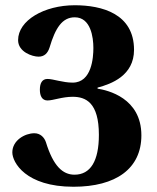

<svg xmlns="http://www.w3.org/2000/svg" viewBox="-20 -700 600 732"><path d="M27 -119C27 -81 78 12 260 12C422 12 519 -57 519 -184C519 -327 390 -356 352 -362V-366C405 -380 491 -412 491 -510C491 -648 368 -680 265 -680C148 -680 49 -622 49 -547C49 -502 103 -484 127 -484C149 -484 162 -497 169 -519C191 -593 217 -634 265 -634C326 -634 336 -558 336 -517C336 -481 330 -385 257 -385C219 -385 183 -399 161 -399C140 -399 132 -382 132 -358C132 -335 140 -317 161 -317C183 -317 217 -331 257 -331C307 -331 357 -309 357 -186C357 -86 325 -34 264 -34C219 -34 183 -67 155 -158C149 -176 134 -192 111 -192C75 -192 27 -165 27 -119Z"/></svg>

Font: Heuristica
Style: Bold
Weight: 700
Version: Version 1.0.1